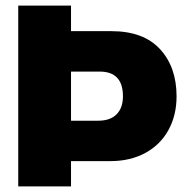

<svg xmlns="http://www.w3.org/2000/svg" viewBox="-20 -664 654 684"><path d="M45 -644H233V-553H377Q491 -553 550 -489Q609 -425 609 -321Q609 -253 580 -200.5Q551 -148 497.5 -119Q444 -90 373 -90H233V0H45ZM330 -234Q373 -234 395.5 -257Q418 -280 418 -321Q418 -409 335 -409H233V-234Z"/></svg>

Font: Kanit Bold
Style: Regular
Weight: 700
Designer: Katatrad Team
Foundry: CadsonDemak
Version: Version 1.000